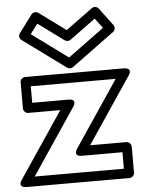

<svg xmlns="http://www.w3.org/2000/svg" viewBox="-59 -912 749 985"><g transform="rotate(-5 315.0 -420.0)"><path d="M165.2 -805.2 298.2 -707.8C307.2 -701.3 319.8 -702 327.8 -707.8L460.8 -805.2L498.9 -754.2L313 -618L127.1 -754.2ZM174.8 -860.2C165 -867.3 148.5 -866.4 140 -855L72 -764C63.6 -752.7 66.3 -736.8 77.2 -728.8L298.2 -566.8C306.3 -560.9 318.8 -560.3 327.8 -566.8L548.8 -728.8C560.1 -737.1 562.1 -753.1 554 -764L486 -855C478.8 -864.6 462.8 -868.6 451.2 -860.2L313 -759ZM541.1 -488 313.2 -148.9C313.2 -148.9 285.5 -110 334 -110H543V-25H83.9L311.8 -364.1C311.8 -364.1 339.5 -403 291 -403H104V-488ZM608.8 -499.1C635.8 -539.3 588 -538 588 -538H79C68.3 -538 54 -528.1 54 -513V-378C54 -367.3 63.9 -353 79 -353H244.1L16.2 -13.9C-10.8 26.3 37 25 37 25H568C578.7 25 593 15.1 593 0V-135C593 -145.7 583.1 -160 568 -160H380.9Z"/></g></svg>

Font: Hussar Ekologiczny
Style: Regular
Weight: 400
Foundry: Cannot Into Space Fonts
Version: Version 0.97